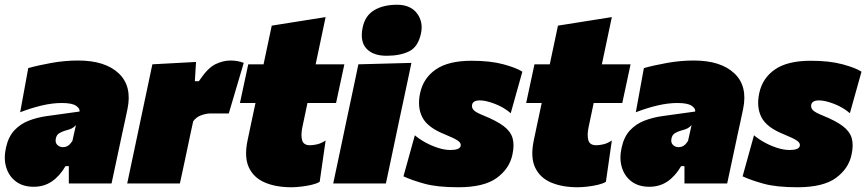

<svg xmlns="http://www.w3.org/2000/svg" viewBox="-29 -773 3650 809"><path d="M113 14Q68 14 38.2 -8.2Q8.5 -30.5 -2.8 -67.8Q-14 -105 -4 -150Q6 -196.5 31.5 -223.8Q57 -251 92.8 -264.8Q128.5 -278.5 169 -284L306 -303Q309 -314.5 292.2 -326.8Q275.5 -339 231 -339Q191.5 -339 147 -328.5Q102.5 -318 56 -300L90 -486Q130 -497.5 187.2 -507.8Q244.5 -518 300 -518Q414 -518 471.2 -464Q528.5 -410 508 -313Q502 -285.5 496.8 -260.2Q491.5 -235 486 -211L481 -187.5Q472 -145.5 462.2 -99.2Q452.5 -53 441 0H261V-73H247Q222.5 -31 189.5 -8.5Q156.5 14 113 14ZM235 -153Q249.5 -153 258.8 -159.8Q268 -166.5 276 -179L291 -246Q283 -237 274 -232.2Q265 -227.5 247 -223Q235 -219.5 222 -212.5Q209 -205.5 206 -188Q203 -171 213 -162Q223 -153 235 -153Z M507 0Q518 -51.5 528.2 -100.5Q538.5 -149.5 552 -213L562.5 -263Q575 -322.5 587.5 -381.2Q600 -440 613 -502L797 -512L792 -431H809Q846 -486.5 878.2 -502.2Q910.5 -518 942 -518Q973 -518 998 -508L935 -295H859Q840.5 -295 819.2 -287.5Q798 -280 785 -262L771.5 -199.5Q760.5 -146.5 750.5 -99.8Q740.5 -53 729 0Z M1199 16Q1133.5 16 1086.5 -4.2Q1039.5 -24.5 1019.5 -67.8Q999.5 -111 1014 -181Q1020.5 -212 1027.5 -245.2Q1034.5 -278.5 1047.5 -339H982L1017 -502H1081.5Q1091 -546.5 1099.2 -585.5Q1107.5 -624.5 1116 -665L1343 -701Q1332.5 -650.5 1322.5 -603.8Q1312.5 -557 1301 -502H1422L1387 -339H1266.5L1245 -237Q1238 -203.5 1244 -182.2Q1250 -161 1277 -161Q1290 -161 1306.8 -164.8Q1323.5 -168.5 1343 -181L1318 -7Q1306 0.5 1285 5.5Q1264 10.5 1240.8 13.2Q1217.5 16 1199 16Z M1375 0Q1386 -52 1396.5 -101.2Q1407 -150.5 1420 -213L1430.5 -263Q1442.5 -318.5 1451 -359.2Q1459.5 -400 1466.8 -434Q1474 -468 1481 -502L1704.5 -508Q1697 -472.5 1689.8 -437.8Q1682.5 -403 1673.5 -361.2Q1664.5 -319.5 1652.5 -263L1642 -213Q1629 -151 1618.5 -101.2Q1608 -51.5 1597 0ZM1600 -538Q1543 -538 1515 -568.2Q1487 -598.5 1499 -657Q1509.5 -707.5 1548 -730.2Q1586.5 -753 1644 -753Q1700.5 -753 1727.8 -717Q1755 -681 1745 -633Q1733 -575.5 1695 -556.8Q1657 -538 1600 -538Z M1902 16Q1813.5 16 1760 1.2Q1706.5 -13.5 1671 -30L1719 -203Q1737 -187.5 1762.8 -173.2Q1788.5 -159 1816.5 -150Q1844.5 -141 1869 -141Q1908 -141 1912 -158Q1915 -170 1900.2 -180.2Q1885.5 -190.5 1845 -207Q1773 -235.5 1750.8 -278.2Q1728.5 -321 1741 -380Q1754.5 -444 1807.5 -480.5Q1860.5 -517 1958 -517Q2037.5 -517 2092.5 -502Q2147.5 -487 2172 -471L2123 -296Q2094 -321 2056 -335.5Q2018 -350 1993 -350Q1963.5 -350 1960 -331Q1958 -319 1966.8 -309.2Q1975.5 -299.5 2009 -286Q2063.5 -264 2093 -241.8Q2122.5 -219.5 2130.8 -190.8Q2139 -162 2130 -121Q2117.5 -62 2063.8 -23Q2010 16 1902 16Z M2405 16Q2339.5 16 2292.5 -4.2Q2245.5 -24.5 2225.5 -67.8Q2205.5 -111 2220 -181Q2226.5 -212 2233.5 -245.2Q2240.5 -278.5 2253.5 -339H2188L2223 -502H2287.5Q2297 -546.5 2305.2 -585.5Q2313.5 -624.5 2322 -665L2549 -701Q2538.5 -650.5 2528.5 -603.8Q2518.5 -557 2507 -502H2628L2593 -339H2472.5L2451 -237Q2444 -203.5 2450 -182.2Q2456 -161 2483 -161Q2496 -161 2512.8 -164.8Q2529.5 -168.5 2549 -181L2524 -7Q2512 0.5 2491 5.5Q2470 10.5 2446.8 13.2Q2423.5 16 2405 16Z M2707 14Q2662 14 2632.2 -8.2Q2602.5 -30.5 2591.2 -67.8Q2580 -105 2590 -150Q2600 -196.5 2625.5 -223.8Q2651 -251 2686.8 -264.8Q2722.5 -278.5 2763 -284L2900 -303Q2903 -314.5 2886.2 -326.8Q2869.5 -339 2825 -339Q2785.5 -339 2741 -328.5Q2696.5 -318 2650 -300L2684 -486Q2724 -497.5 2781.2 -507.8Q2838.5 -518 2894 -518Q3008 -518 3065.2 -464Q3122.5 -410 3102 -313Q3096 -285.5 3090.8 -260.2Q3085.5 -235 3080 -211L3075 -187.5Q3066 -145.5 3056.2 -99.2Q3046.5 -53 3035 0H2855V-73H2841Q2816.5 -31 2783.5 -8.5Q2750.5 14 2707 14ZM2829 -153Q2843.5 -153 2852.8 -159.8Q2862 -166.5 2870 -179L2885 -246Q2877 -237 2868 -232.2Q2859 -227.5 2841 -223Q2829 -219.5 2816 -212.5Q2803 -205.5 2800 -188Q2797 -171 2807 -162Q2817 -153 2829 -153Z M3331 16Q3242.5 16 3189 1.2Q3135.5 -13.5 3100 -30L3148 -203Q3166 -187.5 3191.8 -173.2Q3217.5 -159 3245.5 -150Q3273.5 -141 3298 -141Q3337 -141 3341 -158Q3344 -170 3329.2 -180.2Q3314.5 -190.5 3274 -207Q3202 -235.5 3179.8 -278.2Q3157.5 -321 3170 -380Q3183.5 -444 3236.5 -480.5Q3289.5 -517 3387 -517Q3466.5 -517 3521.5 -502Q3576.5 -487 3601 -471L3552 -296Q3523 -321 3485 -335.5Q3447 -350 3422 -350Q3392.5 -350 3389 -331Q3387 -319 3395.8 -309.2Q3404.5 -299.5 3438 -286Q3492.5 -264 3522 -241.8Q3551.5 -219.5 3559.8 -190.8Q3568 -162 3559 -121Q3546.5 -62 3492.8 -23Q3439 16 3331 16Z"/></svg>

Font: Commissioner Black
Style: Italic
Weight: 900
Italic angle: -12°
Designer: Kostas Bartsokas
Foundry: Kostas Bartsokas
Version: Version 1.000; ttfautohint (v1.8.3)